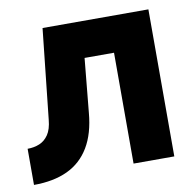

<svg xmlns="http://www.w3.org/2000/svg" viewBox="-64 -574 666 653"><g transform="rotate(-10 268.5 -247.5)"><path d="M489.2 -507.8H123.7L90.2 -196.7Q87.2 -164.4 74.7 -145.9Q62.2 -127.5 43.5 -119.8Q24.7 -112.1 2.4 -112.1V12.7Q70.5 12.7 118.7 -9.9Q166.9 -32.5 194.7 -79Q222.6 -125.4 228.8 -196.7L246.8 -382.8H348.5V0H489.2Z"/></g></svg>

Font: Giphurs SC
Style: Regular
Weight: 400
Version: Version 0.920